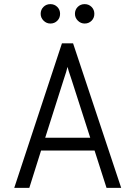

<svg xmlns="http://www.w3.org/2000/svg" viewBox="-20 -910 656 930"><path d="M438 -181H179L122 0H49L280 -700H334L567 0H496ZM417 -243 327 -523Q309 -576 307 -586Q303 -567 288 -523L199 -243ZM177 -843Q177 -863 190.5 -876.5Q204 -890 224 -890Q244 -890 257.5 -876.5Q271 -863 271 -843Q271 -823 257.5 -809.5Q244 -796 224 -796Q205 -796 191 -810Q177 -824 177 -843ZM343 -843Q343 -863 356.5 -876.5Q370 -890 390 -890Q410 -890 423.5 -876.5Q437 -863 437 -843Q437 -823 423.5 -809.5Q410 -796 390 -796Q371 -796 357 -810Q343 -824 343 -843Z"/></svg>

Font: Overpass Mono Light
Style: Regular
Weight: 300
Monospace: yes
Designer: Delve Withrington, Dave Bailey
Foundry: Delve Fonts
Version: Version 1.000;DELV;Overpass